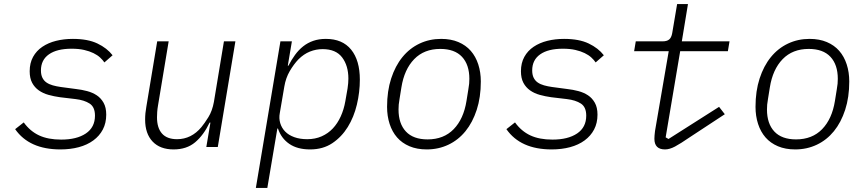

<svg xmlns="http://www.w3.org/2000/svg" viewBox="-20 -718 4240 938"><path d="M275 12Q123 12 54 -87L96 -120Q127 -77 171 -56.5Q215 -36 279 -36Q355 -36 399.5 -66Q444 -96 444 -153Q444 -195 418 -212Q392 -229 349 -234L273 -243Q244 -247 217 -254.5Q190 -262 169.5 -276.5Q149 -291 137 -313.5Q125 -336 125 -370Q125 -410 141.5 -440Q158 -470 187 -489.5Q216 -509 254 -518.5Q292 -528 336 -528Q409 -528 456 -505.5Q503 -483 530 -448L490 -413Q482 -425 469 -437Q456 -449 436.5 -458.5Q417 -468 391 -474Q365 -480 330 -480Q258 -480 219 -452.5Q180 -425 180 -374Q180 -353 187 -338.5Q194 -324 207 -315Q220 -306 238 -301Q256 -296 277 -293L352 -283Q379 -280 405.5 -273Q432 -266 452.5 -252.5Q473 -239 486 -216Q499 -193 499 -158Q499 -117 482.5 -85.5Q466 -54 436 -32Q406 -10 365 1Q324 12 275 12Z M1008 -119H1004Q975 -58 933.5 -23Q892 12 828 12Q762 12 725.5 -26.5Q689 -65 689 -134Q689 -165 695 -197L748 -516H804L752 -203Q749 -186 748 -171Q747 -156 747 -145Q747 -93 771.5 -65.5Q796 -38 845 -38Q880 -38 910 -53Q940 -68 964 -97Q979 -115 998 -145.5Q1017 -176 1025 -220L1074 -516H1130L1044 0H988Z M1350 -516H1406L1386 -397H1389Q1404 -426 1421.5 -450Q1439 -474 1461 -491.5Q1483 -509 1510.5 -518.5Q1538 -528 1572 -528Q1653 -528 1695.5 -475.5Q1738 -423 1738 -329Q1738 -268 1723.5 -207Q1709 -146 1679 -97.5Q1649 -49 1603.5 -18.5Q1558 12 1495 12Q1433 12 1393.5 -15Q1354 -42 1338 -90H1335L1286 200H1230ZM1481 -38Q1520 -38 1551.5 -52Q1583 -66 1606 -90.5Q1629 -115 1644.5 -149Q1660 -183 1667 -223L1678 -286Q1680 -300 1681 -311.5Q1682 -323 1682 -334Q1682 -397 1651.5 -437.5Q1621 -478 1556 -478Q1524 -478 1494 -466Q1464 -454 1438 -428Q1415 -404 1395.5 -370.5Q1376 -337 1369 -295L1347 -166Q1342 -140 1349 -116.5Q1356 -93 1373 -75.5Q1390 -58 1417.5 -48Q1445 -38 1481 -38Z M2065 12Q2017 12 1980.5 -3.5Q1944 -19 1920 -46.5Q1896 -74 1883.5 -112.5Q1871 -151 1871 -196Q1871 -273 1891 -334.5Q1911 -396 1946 -439Q1981 -482 2029.5 -505Q2078 -528 2135 -528Q2183 -528 2219.5 -512.5Q2256 -497 2280 -469.5Q2304 -442 2316.5 -403.5Q2329 -365 2329 -320Q2329 -243 2309 -181.5Q2289 -120 2254 -77Q2219 -34 2170.5 -11Q2122 12 2065 12ZM2069 -37Q2148 -37 2196.5 -87Q2245 -137 2259 -225L2268 -281Q2271 -298 2272 -309Q2273 -320 2273 -333Q2273 -402 2237 -440.5Q2201 -479 2131 -479Q2052 -479 2003.5 -429Q1955 -379 1941 -291L1932 -235Q1929 -218 1928 -207Q1927 -196 1927 -183Q1927 -114 1963 -75.5Q1999 -37 2069 -37Z M2675 12Q2523 12 2454 -87L2496 -120Q2527 -77 2571 -56.5Q2615 -36 2679 -36Q2755 -36 2799.5 -66Q2844 -96 2844 -153Q2844 -195 2818 -212Q2792 -229 2749 -234L2673 -243Q2644 -247 2617 -254.5Q2590 -262 2569.5 -276.5Q2549 -291 2537 -313.5Q2525 -336 2525 -370Q2525 -410 2541.5 -440Q2558 -470 2587 -489.5Q2616 -509 2654 -518.5Q2692 -528 2736 -528Q2809 -528 2856 -505.5Q2903 -483 2930 -448L2890 -413Q2882 -425 2869 -437Q2856 -449 2836.5 -458.5Q2817 -468 2791 -474Q2765 -480 2730 -480Q2658 -480 2619 -452.5Q2580 -425 2580 -374Q2580 -353 2587 -338.5Q2594 -324 2607 -315Q2620 -306 2638 -301Q2656 -296 2677 -293L2752 -283Q2779 -280 2805.5 -273Q2832 -266 2852.5 -252.5Q2873 -239 2886 -216Q2899 -193 2899 -158Q2899 -117 2882.5 -85.5Q2866 -54 2836 -32Q2806 -10 2765 1Q2724 12 2675 12Z M3229 12Q3177 12 3177 -40Q3177 -54 3180 -78L3247 -468H3078L3086 -516H3217Q3238 -516 3249 -525Q3260 -534 3264 -556L3288 -698H3341L3311 -516H3544L3536 -468H3303L3232 -47L3246 -39L3493 -196L3521 -160L3352 -49Q3304 -16 3277.5 -2Q3251 12 3229 12Z M3865 12Q3817 12 3780.5 -3.5Q3744 -19 3720 -46.5Q3696 -74 3683.5 -112.5Q3671 -151 3671 -196Q3671 -273 3691 -334.5Q3711 -396 3746 -439Q3781 -482 3829.5 -505Q3878 -528 3935 -528Q3983 -528 4019.5 -512.5Q4056 -497 4080 -469.5Q4104 -442 4116.5 -403.5Q4129 -365 4129 -320Q4129 -243 4109 -181.5Q4089 -120 4054 -77Q4019 -34 3970.5 -11Q3922 12 3865 12ZM3869 -37Q3948 -37 3996.5 -87Q4045 -137 4059 -225L4068 -281Q4071 -298 4072 -309Q4073 -320 4073 -333Q4073 -402 4037 -440.5Q4001 -479 3931 -479Q3852 -479 3803.5 -429Q3755 -379 3741 -291L3732 -235Q3729 -218 3728 -207Q3727 -196 3727 -183Q3727 -114 3763 -75.5Q3799 -37 3869 -37Z"/></svg>

Font: IBM Plex Mono Light
Style: Italic
Weight: 300
Italic angle: -9°
Monospace: yes
Designer: Mike Abbink, Paul van der Laan, Pieter van Rosmalen
Foundry: Bold Monday
Version: Version 2.3